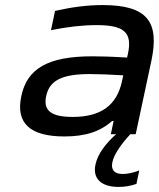

<svg xmlns="http://www.w3.org/2000/svg" viewBox="-20 -529 626 757"><path d="M385 -509C323 -509 263 -501 197 -486L181 -410C244 -423 306 -430 360 -430C466 -430 504 -404 484 -315L481 -302C417 -306 371 -307 345 -307C169 -307 87 -259 64 -150C41 -42 100 9 234 9C318 9 376 -11 422 -52H428L417 0H438C394 39 366 79 357 117C343 177 381 208 448 208C472 208 496 204 518 196L529 143C507 152 482 157 464 157C430 157 417 140 423 111C429 81 456 41 494 0H515L577 -290C609 -442 562 -509 385 -509ZM162 -150C175 -212 224 -237 335 -237C366 -237 419 -235 466 -232L461 -209C441 -115 379 -68 267 -68C181 -68 150 -93 162 -150Z"/></svg>

Font: LT Wave
Style: Italic
Weight: 400
Designer: Daniel Lyons
Version: Version 2.5 (Glyphs App)